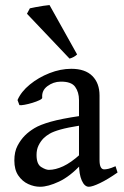

<svg xmlns="http://www.w3.org/2000/svg" viewBox="-20 -710 482 744"><path d="M435.5 -41.5Q397 -14.6 367.4 -0.5Q337.9 13.7 324.2 13.7Q307.6 13.7 296.9 -10.5Q286.1 -34.7 286.1 -75.7V-322.3Q286.1 -353 271 -373.8Q255.9 -394.5 213.9 -393.6Q186.5 -393.1 163.8 -376.2Q141.1 -359.4 143.6 -331.5Q144 -327.1 132.8 -321.8Q121.6 -316.4 105.5 -311.5Q89.4 -306.6 75 -304Q60.5 -301.3 55.2 -302.7L47.9 -322.3Q62 -355 95.5 -382.3Q128.9 -409.7 171.6 -426.5Q214.4 -443.4 256.3 -443.4Q310.1 -443.4 337.9 -415.5Q365.7 -387.7 365.7 -339.8V-89.8Q365.7 -53.7 383.8 -53.7Q390.6 -53.7 400.1 -55.9Q409.7 -58.1 427.7 -65.9ZM290.5 -223.6Q241.7 -215.8 214.1 -208Q186.5 -200.2 172.4 -191.9Q158.2 -183.6 148.4 -173.8Q136.7 -161.6 129.2 -146Q121.6 -130.4 121.6 -109.4Q121.6 -74.2 139.4 -63Q157.2 -51.8 169.4 -51.8Q194.8 -51.8 224.9 -65.7Q254.9 -79.6 290.5 -111.8L294.4 -72.8Q251.5 -26.4 208.7 -6.3Q166 13.7 135.3 13.7Q112.3 13.7 89.4 3.2Q66.4 -7.3 51 -29.8Q35.6 -52.2 35.6 -87.9Q35.6 -122.1 47.9 -145.3Q60.1 -168.5 76.7 -185.1Q91.8 -200.2 113.5 -213.4Q135.3 -226.6 176.5 -238.3Q217.8 -250 290.5 -260.7ZM278.8 -499Q267.1 -487.8 249.5 -482.9L84.5 -656.7L95.7 -677.7Q101.6 -679.2 116.9 -682.1Q132.3 -685.1 148.4 -687.5Q164.6 -689.9 171.9 -690.4Z"/></svg>

Font: Namdhinggo
Style: Regular
Weight: 400
Designer: Victor Gaultney
Foundry: SIL International
Version: Version 3.001